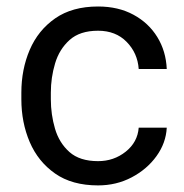

<svg xmlns="http://www.w3.org/2000/svg" viewBox="-20 -558 563 588"><path d="M280.3 -64.5Q328.6 -64.5 365 -93.5Q401.4 -122.6 404.8 -167H490.7Q488.3 -120.1 459.2 -79.8Q430.2 -39.6 383.3 -14.9Q336.4 9.8 280.3 9.8Q200.7 9.8 148.7 -26.6Q96.7 -63 71 -123Q45.4 -183.1 45.4 -253.9V-274.4Q45.4 -345.2 71 -405.3Q96.7 -465.3 148.9 -501.7Q201.2 -538.1 280.3 -538.1Q342.3 -538.1 388.7 -512.9Q435.1 -487.8 461.7 -444.6Q488.3 -401.4 490.7 -346.7H404.8Q401.4 -395.5 367.9 -429.7Q334.5 -463.9 280.3 -463.9Q224.6 -463.9 193.1 -435.5Q161.6 -407.2 148.7 -363.8Q135.7 -320.3 135.7 -274.4V-253.9Q135.7 -207.5 148.4 -164.1Q161.1 -120.6 192.6 -92.5Q224.1 -64.5 280.3 -64.5Z"/></svg>

Font: Vazirmatn UI FD
Style: Regular
Weight: 400
Designer: Saber Rastikerdar
Foundry: Saber Rastikerdar
Version: Version 33.003